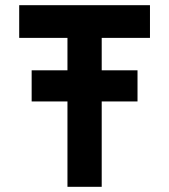

<svg xmlns="http://www.w3.org/2000/svg" viewBox="-20 -720 652 740"><path d="M240 0V-329H102V-449H240V-574H54V-700H558V-574H372V-449H510V-329H372V0Z"/></svg>

Font: Space Mono
Style: Bold
Weight: 700
Monospace: yes
Designer: Colophon Foundry + Benjamin Critton
Foundry: Colophon Foundry & Benjamin Critton
Version: Version 1.003; ttfautohint (v1.8.4.7-5d5b)